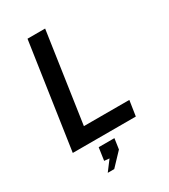

<svg xmlns="http://www.w3.org/2000/svg" viewBox="-222 -829 1007 1142"><g transform="rotate(-30 281.5 -258.0)"><path d="M51 0 157.5 -723H278.5L188 -105H500L484 0ZM172 206.5 224 137.5 189 134 201.5 47.5H309.5L299 119.5L216.5 206.5Z"/></g></svg>

Font: Public Sans SemiBold
Style: Italic
Weight: 600
Italic angle: -8°
Designer: The Public Sans project authors (U.S. Web Design System). Libre Franklin designed by Pablo Impallari and Rodrigo Fuenzal
Version: Version 1.007; ttfautohint (v1.8.1) -l 8 -r 50 -G 200 -x 14 